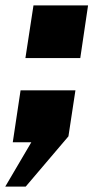

<svg xmlns="http://www.w3.org/2000/svg" viewBox="-34 -529 373 714"><path d="M60.5 -313 90.5 -509H293.5L264.5 -313ZM-14.5 165 82.5 0H13.5L42.5 -193H246.5L220.5 -22L61.5 165Z"/></svg>

Font: Public Sans Black
Style: Italic
Weight: 900
Italic angle: -8°
Designer: The Public Sans project authors (U.S. Web Design System). Libre Franklin designed by Pablo Impallari and Rodrigo Fuenzal
Version: Version 1.007; ttfautohint (v1.8.1) -l 8 -r 50 -G 200 -x 14 